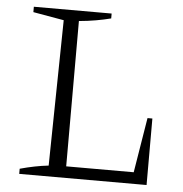

<svg xmlns="http://www.w3.org/2000/svg" viewBox="-49 -698 711 745"><g transform="rotate(5 306.5 -325.5)"><path d="M530 -259H549V0H53V-20Q82 -28 109.5 -33.5Q137 -39 164 -42L173 -609L53 -630V-651H356V-632Q329 -625 297.5 -619.5Q266 -614 232 -611V-45H495Z"/></g></svg>

Font: Piazzolla Thin ExtraLight
Style: Regular
Weight: 250
Version: Version 2.005